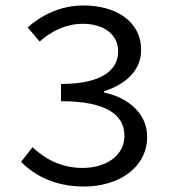

<svg xmlns="http://www.w3.org/2000/svg" viewBox="-20 -670 640 702"><path d="M287 12C414 12 518 -57 518 -170C518 -258 445 -314 360 -332V-336C439 -362 496 -411 496 -488C496 -591 405 -650 285 -650C203 -650 134 -616 81 -570L125 -518C167 -556 222 -583 282 -583C360 -583 412 -544 412 -482C412 -415 354 -363 203 -363V-300C371 -300 435 -249 435 -173C435 -102 369 -56 282 -56C200 -56 141 -92 99 -132L57 -78C104 -31 177 12 287 12Z"/></svg>

Font: Hasklig
Style: Regular
Weight: 400
Monospace: yes
Designer: Paul D. Hunt, Teo Tuominen
Foundry: Adobe Systems Incorporated
Version: Version 2.030;PS 1.0;hotconv 16.6.51;makeotf.lib2.5.65220